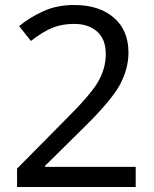

<svg xmlns="http://www.w3.org/2000/svg" viewBox="-20 -744 612 764"><path d="M520 0H47.9V-73.2L234.9 -262.2Q340.8 -366.7 370.8 -419.4Q400.9 -472.2 400.9 -528.8Q400.9 -587.9 366.5 -618.4Q332 -648.9 274.9 -648.9Q228 -648.9 190.2 -634Q152.3 -619.1 103 -581.1L56.2 -640.1Q97.7 -674.3 151.9 -699.2Q206.1 -724.1 274.9 -724.1Q374.5 -724.1 432.9 -673.8Q491.2 -623.5 491.2 -534.2Q491.2 -471.7 457.8 -408.2Q424.3 -344.7 308.1 -231L159.2 -84V-80.1H520Z"/></svg>

Font: NotoSansMyanmarRegular
Style: Regular
Weight: 400
Designer: Monotype Design team
Foundry: Monotype Imaging Inc.
Version: Version 1.05